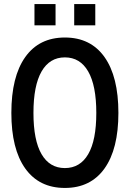

<svg xmlns="http://www.w3.org/2000/svg" viewBox="-20 -911 640 947"><path d="M300 16Q173 16 104.5 -80Q36 -176 36 -354Q36 -533 104.5 -629.5Q173 -726 300 -726Q427 -726 495.5 -629.5Q564 -533 564 -354Q564 -176 495.5 -80Q427 16 300 16ZM300 -82Q375 -82 415 -150.5Q455 -219 455 -354Q455 -489 415 -558.5Q375 -628 300 -628Q225 -628 185 -558.5Q145 -489 145 -354Q145 -219 185 -150.5Q225 -82 300 -82ZM150 -786V-891H254V-786ZM346 -786V-891H450V-786Z"/></svg>

Font: Geist Mono Medium
Style: Regular
Weight: 500
Monospace: yes
Designer: Basement.studio, Andrés Briganti, Mateo Zaragoza
Foundry: Basement.studio, Vercel, Andrés Briganti, Guido Ferreyra, Mateo Zaragoza
Version: Version 1.500; ttfautohint (v1.8.4.7-5d5b)